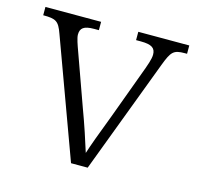

<svg xmlns="http://www.w3.org/2000/svg" viewBox="-84 -624 732 713"><g transform="rotate(15 282.0 -268.0)"><path d="M82 -453 248 0H312L478 -440C499 -495 507 -504 551 -504H559V-536H363V-504H381C424 -504 438 -493 438 -468C438 -451 429 -426 414 -386L348 -207C321 -137 299 -77 291 -51C280 -87 257 -157 237 -210L166 -408C158 -430 149 -455 149 -468C149 -493 162 -504 202 -504H220V-536H6V-504C55 -504 66 -498 82 -453Z"/></g></svg>

Font: Noto Serif Georgian Light
Style: Regular
Weight: 300
Designer: Monotype Design Team, Akaki Razmadze
Foundry: Google LLC
Version: Version 2.003